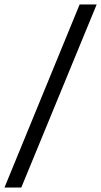

<svg xmlns="http://www.w3.org/2000/svg" viewBox="-34 -720 451 856"><path d="M397 -700 61 116H-14L321 -700Z"/></svg>

Font: A_ThatdaokhamC
Style: Regular
Weight: 400
Designer: Rangsiwut Chaisin
Foundry: Rangsiwut Chaisin
Version: Version 1.000